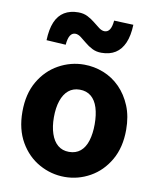

<svg xmlns="http://www.w3.org/2000/svg" viewBox="-93 -911 816 997"><g transform="rotate(10 315.5 -413.0)"><path d="M316 14Q245 14 182 -21Q119 -56 80.5 -122.5Q42 -189 42 -282Q42 -376 80.5 -442Q119 -508 182 -543Q245 -578 316 -578Q369 -578 418.5 -558.5Q468 -539 506 -500.5Q544 -462 566.5 -407.5Q589 -353 589 -282Q589 -189 550.5 -122.5Q512 -56 449.5 -21Q387 14 316 14ZM316 -118Q352 -118 376 -138Q400 -158 411.5 -195.5Q423 -233 423 -282Q423 -332 411.5 -369Q400 -406 376 -426Q352 -446 316 -446Q281 -446 257 -426Q233 -406 220.5 -369Q208 -332 208 -282Q208 -233 220.5 -195.5Q233 -158 257 -138Q281 -118 316 -118ZM392 -654Q365 -654 343.5 -665Q322 -676 305 -690.5Q288 -705 272.5 -716.5Q257 -728 243 -728Q226 -728 216 -712.5Q206 -697 203 -663L101 -669Q103 -727 119 -765Q135 -803 165.5 -821.5Q196 -840 239 -840Q267 -840 288.5 -829Q310 -818 327.5 -803.5Q345 -789 360 -778Q375 -767 389 -767Q406 -767 416 -782Q426 -797 429 -830L531 -826Q529 -768 512.5 -730Q496 -692 466 -673Q436 -654 392 -654Z"/></g></svg>

Font: Noto Sans SC ExtraBold
Style: Regular
Weight: 800
Designer: Ryoko NISHIZUKA 西塚涼子 (kana, bopomofo & ideographs); Paul D. Hunt (Latin, Greek & Cyrillic); Sandoll Communications 산돌커뮤니
Foundry: Adobe
Version: Version 2.004-H2;hotconv 1.0.118;makeotfexe 2.5.65603